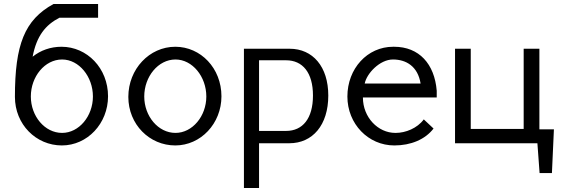

<svg xmlns="http://www.w3.org/2000/svg" viewBox="-20 -720 2854 965"><path d="M292 -421C377 -421 447 -335 447 -235C447 -136 377 -52 292 -52C205 -52 135 -136 135 -235C135 -335 205 -421 292 -421ZM144 -435C164 -540 209 -595 279 -631H473V-700H249C103 -620 55 -495 55 -233C55 -95 161 11 291 11C419 11 523 -99 523 -236C523 -377 418 -485 289 -485C234 -485 184 -467 144 -435Z M862 -421C947 -421 1017 -335 1017 -235C1017 -136 947 -52 862 -52C775 -52 705 -136 705 -235C705 -335 775 -421 862 -421ZM861 -485C731 -485 625 -373 625 -233C625 -95 731 11 861 11C989 11 1093 -99 1093 -236C1093 -377 989 -485 861 -485Z M1418 -62H1282V-417H1418C1501 -417 1553 -355 1553 -240C1553 -124 1501 -62 1418 -62ZM1436 -475H1206V225H1282V0H1434C1551 0 1630 -91 1630 -240C1630 -385 1552 -475 1436 -475Z M2110 -120C2077 -75 2018 -52 1969 -52H1967C1880 -52 1804 -130 1804 -230H2175V-264C2164 -399 2086 -485 1961 -485H1956C1826 -485 1726 -375 1726 -235C1726 -97 1831 11 1962 11C2045 11 2117 -19 2159 -74ZM1813 -300C1823 -351 1889 -421 1955 -421C2021 -421 2080 -387 2094 -300Z M2267 -475V0H2681L2692 150H2754L2764 -70H2691V-475H2612V-72H2346V-475Z"/></svg>

Font: Mint Spirit
Style: Regular
Weight: 400
Designer: HARENDAL Hirwen
Foundry: Arkandis Digital Foundry.
Version: Version 1.004;FFEdit